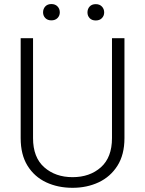

<svg xmlns="http://www.w3.org/2000/svg" viewBox="-20 -895 698 925"><path d="M519.5 -710.9H579.6V-229.5Q579.6 -149.9 545.9 -96.7Q512.2 -43.5 455.6 -16.8Q398.9 9.8 329.6 9.8Q258.8 9.8 202.1 -16.8Q145.5 -43.5 112.5 -96.7Q79.6 -149.9 79.6 -229.5V-710.9H139.2V-229.5Q139.2 -136.7 193.1 -89.1Q247.1 -41.5 329.6 -41.5Q412.6 -41.5 466.1 -89.1Q519.5 -136.7 519.5 -229.5ZM187.5 -835.4Q187.5 -852.5 198.2 -864Q209 -875.5 227.5 -875.5Q246.1 -875.5 257.1 -864Q268.1 -852.5 268.1 -835.4Q268.1 -819.3 257.1 -808.1Q246.1 -796.9 227.5 -796.9Q209 -796.9 198.2 -808.1Q187.5 -819.3 187.5 -835.4ZM401.4 -835Q401.4 -852.1 411.9 -863.5Q422.4 -875 441.4 -875Q460 -875 470.9 -863.5Q481.9 -852.1 481.9 -835Q481.9 -818.8 470.9 -807.6Q460 -796.4 441.4 -796.4Q422.4 -796.4 411.9 -807.6Q401.4 -818.8 401.4 -835Z"/></svg>

Font: Vazirmatn UI ExtraLight
Style: Regular
Weight: 200
Designer: Saber Rastikerdar
Foundry: Saber Rastikerdar
Version: Version 33.003